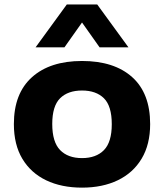

<svg xmlns="http://www.w3.org/2000/svg" viewBox="-20 -828 734 858"><path d="M346.5 10.5Q255 10.5 186.5 -22.2Q118 -55 80 -118.2Q42 -181.5 42 -273.5Q42 -410.5 122.8 -483Q203.5 -555.5 346.5 -555.5Q490 -555.5 570.5 -483.5Q651 -411.5 651 -273.5Q651 -182.5 613 -119Q575 -55.5 506.5 -22.5Q438 10.5 346.5 10.5ZM346.5 -121.5Q409.5 -121.5 444.5 -157.2Q479.5 -193 479.5 -273Q479.5 -354 444.5 -388.8Q409.5 -423.5 346.5 -423.5Q283.5 -423.5 248.5 -388.8Q213.5 -354 213.5 -274Q213.5 -193.5 248.5 -157.5Q283.5 -121.5 346.5 -121.5ZM139 -616.5 278.5 -808H414.5L554 -616.5H425L346.5 -727.5L268 -616.5Z"/></svg>

Font: Encode Sans Expanded Expanded
Style: Bold
Weight: 700
Width: 7
Designer: Multiple Designers
Foundry: Impallari Type
Version: Version 3.000; ttfautohint (v1.8.3) -l 8 -r 50 -G 200 -x 14 